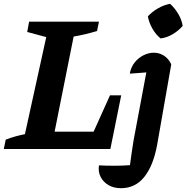

<svg xmlns="http://www.w3.org/2000/svg" viewBox="-32 -783 980 1009"><path d="M546 -282H605L548 0H-12L-2 -49Q23 -59 48.5 -66Q74 -73 99 -78L211 -588L111 -615L121 -669H488L478 -620Q415 -601 355 -591L255 -91H460ZM780 -406Q743 -403 711.5 -400.5Q680 -398 650 -396Q656 -430 675.5 -454.5Q695 -479 722 -492.5Q749 -506 776 -506Q805 -506 829.5 -490.5Q854 -475 868 -445ZM868 -445 794 -23Q774 87 726.5 146.5Q679 206 604 206Q566 206 538.5 190Q511 174 497 147Q483 120 488 86Q526 88 568.5 88Q611 88 651 85Q656 48 660.5 16Q665 -16 670 -45.5Q675 -75 681 -104L745 -445ZM862 -763Q887 -740 905 -709.5Q923 -679 928 -647Q907 -622 876 -603.5Q845 -585 812 -581Q787 -601 769 -632.5Q751 -664 745 -697Q767 -721 798 -739Q829 -757 862 -763Z"/></svg>

Font: Piazzolla Thin ExtraBold
Style: Italic
Weight: 800
Italic angle: -11.3°
Version: Version 2.005